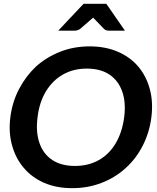

<svg xmlns="http://www.w3.org/2000/svg" viewBox="-20 -974 818 1002"><path d="M357 8Q274 8 210 -20Q146 -48 104 -98Q62 -147 43 -215Q24 -283 34 -362Q44 -442 79.5 -509.5Q115 -577 168 -627Q223 -676 294 -704Q365 -732 448 -732Q530 -732 595 -704Q660 -676 702 -626Q744 -576 762 -508.5Q780 -441 770 -362Q760 -283 725.5 -215Q691 -147 637 -98Q583 -48 511 -20Q439 8 357 8ZM371 -108Q442 -108 496.5 -139Q551 -170 584.5 -227.5Q618 -285 628 -362Q638 -439 618 -496Q598 -553 551.5 -584.5Q505 -616 433 -616Q362 -616 307.5 -584.5Q253 -553 219 -496Q185 -439 176 -362Q166 -285 186 -227.5Q206 -170 253 -139Q300 -108 371 -108ZM284 -814 416 -954H535L632 -814H548Q532 -814 523 -823L466 -882L398 -823Q394 -820 386.5 -817Q379 -814 371 -814Z"/></svg>

Font: Aleo
Style: Bold Italic
Weight: 700
Italic angle: -7°
Version: Version 2.001;gftools[0.9.29]